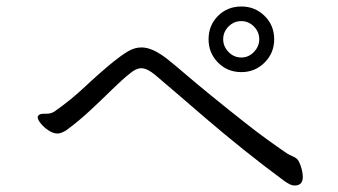

<svg xmlns="http://www.w3.org/2000/svg" viewBox="-20 -678 1040 591"><path d="M824 -557Q824 -515 794.5 -485.5Q765 -456 723 -456Q680 -456 651 -485.5Q622 -515 622 -557Q622 -600 651 -629Q680 -658 723 -658Q765 -658 794.5 -629Q824 -600 824 -557ZM723 -501Q745 -501 761.5 -518Q778 -535 778 -557Q778 -580 761.5 -596.5Q745 -613 723 -613Q700 -613 683.5 -596.5Q667 -580 667 -557Q667 -535 683.5 -518Q700 -501 723 -501ZM124 -328Q137 -328 148 -335Q198 -370 241 -410.5Q284 -451 329 -488Q354 -508 374 -520Q394 -532 416 -532Q449 -532 494 -497Q512 -483 547 -453Q582 -423 631 -383Q680 -343 738.5 -297Q797 -251 863 -206Q871 -201 879.5 -197.5Q888 -194 894 -189Q900 -184 906 -166Q912 -148 912 -133Q912 -107 887 -107Q879 -107 870.5 -111.5Q862 -116 855 -121Q790 -169 729 -218Q668 -267 615.5 -312Q563 -357 522.5 -392Q482 -427 458 -447Q433 -468 415 -468Q399 -468 380 -452Q356 -433 324.5 -402Q293 -371 257 -337.5Q221 -304 184 -277Q168 -267 157 -267Q144 -267 129.5 -276.5Q115 -286 105.5 -298Q96 -310 96 -317Q96 -320 97 -321Q101 -326 106 -327Q111 -328 117 -328Z"/></svg>

Font: QiushuiShotai Bright
Style: Regular
Weight: 400
Designer: Christian Thalmann (Catharsis Fonts)
Version: Version 1.250;